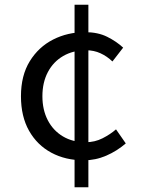

<svg xmlns="http://www.w3.org/2000/svg" viewBox="-20 -750 595 806"><path d="M332 -77Q255 -77 195.5 -109Q136 -141 102 -201Q68 -261 68 -346Q68 -433 105 -493Q142 -553 203 -584Q264 -615 337 -615Q391 -615 430 -595.5Q469 -576 497 -550L452 -492Q429 -514 401.5 -526.5Q374 -539 342 -539Q287 -539 245.5 -515Q204 -491 181 -447.5Q158 -404 158 -346Q158 -289 180.5 -245.5Q203 -202 244 -177.5Q285 -153 340 -153Q378 -153 410.5 -169.5Q443 -186 467 -207L508 -148Q471 -116 426 -96.5Q381 -77 332 -77ZM293 36V-730H351V36Z"/></svg>

Font: Noto Sans TC Thin
Style: Regular
Weight: 400
Version: Version 2.004-H2;hotconv 1.0.118;makeotfexe 2.5.65603